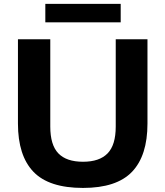

<svg xmlns="http://www.w3.org/2000/svg" viewBox="-20 -938 834 968"><path d="M398.5 9.5Q226.5 9.5 148.5 -72Q70.5 -153.5 70.5 -315V-740H233.5V-300Q233.5 -207 274.2 -164.8Q315 -122.5 398.5 -122.5Q481.5 -122.5 522.5 -164.8Q563.5 -207 563.5 -300V-740H723.5V-315Q723.5 -153.5 645.8 -72Q568 9.5 398.5 9.5ZM208.5 -825.5V-918.5H588.5V-825.5Z"/></svg>

Font: Encode Sans Semi Expanded
Style: Bold
Weight: 700
Width: 6
Designer: Multiple Designers
Foundry: Impallari Type
Version: Version 3.000; ttfautohint (v1.8.3) -l 8 -r 50 -G 200 -x 14 